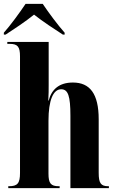

<svg xmlns="http://www.w3.org/2000/svg" viewBox="-25 -978 608 998"><path d="M-5 -808V-798H4C44 -824 108 -866 152 -902C197 -866 262 -824 302 -798H311V-808C277 -846 227 -913 197 -958H108C78 -913 29 -846 -5 -808ZM18 0H285V-10H281C239 -10 227 -25 227 -76V-350C227 -458 252 -514 293 -514C329 -514 341 -479 341 -376V0H541V-10H538C499 -10 488 -26 488 -80V-358C488 -491 442 -549 354 -549C282 -549 243 -513 228 -455H226C228 -486 228 -511 228 -539V-760H13V-750H25C67 -750 79 -735 79 -685V-79C79 -25 66 -10 21 -10H18Z"/></svg>

Font: Noto Serif Display ExtraCondensed ExtraBold
Style: Regular
Weight: 800
Width: 2
Designer: Monotype Design Team
Foundry: Monotype Imaging Inc.
Version: Version 2.009